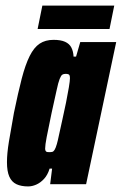

<svg xmlns="http://www.w3.org/2000/svg" viewBox="-20 -661 437 689"><path d="M81 8Q56 8 39 0Q22 -8 13.5 -27Q5 -46 5 -79Q5 -110 12 -153Q19 -196 30 -256Q45 -329 58 -379Q71 -429 86.5 -460Q102 -491 122.5 -504.5Q143 -518 172 -518Q198 -518 213.5 -511Q229 -504 236 -490.5Q243 -477 244 -458H253L268 -510H397L289 0H160L167 -56H158Q151 -33 138 -19Q125 -5 110 1.5Q95 8 81 8ZM157 -115Q163 -115 167.5 -116Q172 -117 176 -123.5Q180 -130 184 -144Q187 -154 192 -178Q197 -202 204 -232.5Q211 -263 217 -293Q223 -323 227 -347Q231 -371 231 -380Q231 -392 226.5 -394Q222 -396 216 -396Q208 -396 203.5 -393Q199 -390 194 -377.5Q189 -365 183 -336.5Q177 -308 165 -255Q153 -198 147.5 -169Q142 -140 142 -128Q142 -122 144 -119Q146 -116 149.5 -115.5Q153 -115 157 -115ZM115 -557 132 -641H390L373 -557Z"/></svg>

Font: Saira ExtraCondensed Black
Style: Italic
Weight: 900
Width: 2
Italic angle: -12°
Designer: Hector Gatti with collaboration of the Omnibus-Type team
Foundry: Omnibus-Type
Version: Version 1.101